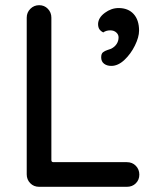

<svg xmlns="http://www.w3.org/2000/svg" viewBox="-20 -720 590 740"><path d="M517 -47Q517 -27 503.5 -13.5Q490 0 469 0H131Q110 0 96.5 -14Q83 -28 83 -48V-652Q83 -672 97 -686Q111 -700 131 -700Q151 -700 164.5 -686Q178 -672 178 -652V-103Q178 -95 186 -95H469Q490 -95 503.5 -81Q517 -67 517 -47ZM409 -466Q392 -466 381 -474.5Q370 -483 370 -499Q370 -513 377 -518.5Q384 -524 393.5 -527Q403 -530 408 -532Q422 -539 429.5 -550.5Q437 -562 437 -576Q437 -587 428 -595Q419 -603 405 -603Q389 -603 378 -595Q368 -600 363 -607.5Q358 -615 358 -628Q359 -652 384 -670.5Q409 -689 437 -689Q474 -689 495 -666Q516 -643 516 -602Q516 -577 500 -544.5Q484 -512 459.5 -489Q435 -466 409 -466Z"/></svg>

Font: Quicksand Medium
Style: Regular
Weight: 500
Designer: Andrew Paglinawan
Foundry: Andrew Paglinawan
Version: Version 3.000